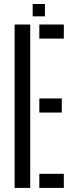

<svg xmlns="http://www.w3.org/2000/svg" viewBox="-20 -920 355 940"><path d="M51.5 0V-800H128V0ZM172.5 -731V-800H292.5V-731ZM172.5 -369V-438H282.5V-369ZM172.5 0V-69H292.5V0ZM140 -840V-900.5H200V-840Z"/></svg>

Font: Big Shoulders Stencil Display Medium
Style: Regular
Weight: 500
Designer: Patric King
Foundry: XO Type Co
Version: Version 1.000